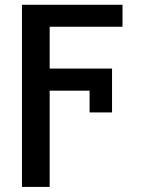

<svg xmlns="http://www.w3.org/2000/svg" viewBox="-20 -565 592 789"><path d="M440.4 -283.2V-103H348.1V-192.4H184.1V203.1H70.3V-545.4H483.4V-455.1H184.1V-283.2Z"/></svg>

Font: Interop Med
Style: Regular
Weight: 500
Designer: Rasmus Andersson, Google, Jang Haemin
Foundry: jhaemin
Version: Version 1.007